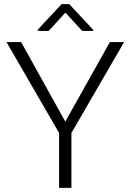

<svg xmlns="http://www.w3.org/2000/svg" viewBox="-20 -916 639 936"><path d="M298.3 -323.2 515.6 -710.9H585L328.1 -267.6V0H268.1V-267.6L11.7 -710.9H83ZM435.1 -770V-765.1H380.9L298.8 -854.5L217.3 -765.1H164.1V-771.5L280.3 -896H317.4Z"/></svg>

Font: SteelSelectRoboto
Style: Regular
Weight: 300
Designer: Google
Version: Version 2.137; 2017